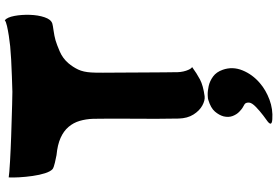

<svg xmlns="http://www.w3.org/2000/svg" viewBox="-194 -652 1132 783"><g transform="rotate(-90 371.5 -260.0)"><path d="M371 9Q354 11 333 -0.5Q312 -12 296.5 -36.5Q281 -61 280 -97Q279 -133 279 -189Q279 -245 279.5 -312Q280 -379 279 -446Q278 -475 270.5 -500.5Q263 -526 246 -546Q229 -566 201 -578.5Q173 -591 131 -595Q120 -597 100.5 -601.5Q81 -606 74 -611Q64 -620 57 -642Q50 -664 46 -692Q42 -720 40.5 -746.5Q39 -773 40 -790Q44 -789 62.5 -787.5Q81 -786 107 -784.5Q133 -783 157 -782Q176 -781 206.5 -780Q237 -779 272 -778Q307 -777 338 -776Q369 -775 389 -775Q416 -776 451.5 -777Q487 -778 521 -780Q555 -782 575 -784Q595 -786 617.5 -789.5Q640 -793 657.5 -797Q675 -801 681 -806Q693 -796 698.5 -767Q704 -738 703 -704Q702 -670 693 -643.5Q684 -617 667 -612Q660 -610 638.5 -607Q617 -604 599 -599Q582 -594 554 -582Q526 -570 506 -547Q490 -528 480 -507Q470 -486 468 -454Q467 -442 467 -406Q467 -370 467.5 -324Q468 -278 468 -233Q468 -188 468.5 -155.5Q469 -123 469 -117Q468 -88 475 -67Q482 -46 490 -42Q464 -23 439.5 -10Q415 3 371 9ZM356 24Q360 22 376 21.5Q392 21 412.5 25.5Q433 30 451.5 43.5Q470 57 479 83Q493 123 476.5 163.5Q460 204 425 234Q396 259 357 273.5Q318 288 277 285Q259 284 259 277Q260 274 263 270.5Q266 267 268 266Q274 262 292.5 248Q311 234 327.5 218Q344 202 345 191Q346 177 338.5 172Q331 167 323 163Q318 160 307.5 150Q297 140 290.5 123.5Q284 107 289 86Q294 68 308.5 51Q323 34 356 24Z"/></g></svg>

Font: Potta One
Style: Regular
Weight: 400
Designer: 108,108go
Foundry: Font Zone 108
Version: Version 1.000